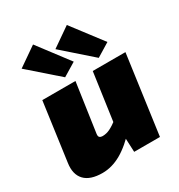

<svg xmlns="http://www.w3.org/2000/svg" viewBox="-188 -918 988 1058"><g transform="rotate(-30 306.5 -388.5)"><path d="M280 -500 235 -189Q233 -173 240 -167.5Q247 -162 258 -162Q282 -162 305 -173Q328 -184 365 -212L401 -126Q335 -53 276 -19.5Q217 14 157 14Q79 14 43.5 -23.5Q8 -61 18 -130L69 -500ZM598 -500 529 0H365L359 -134L340 -146L390 -500ZM393 -791 540 -598 455 -546 272 -707ZM178 -791 325 -597 241 -546 57 -707Z"/></g></svg>

Font: Exo 2 Black
Style: Italic
Weight: 900
Italic angle: -8°
Designer: Natanael Gama
Foundry: Natanael Gama
Version: Version 2.010